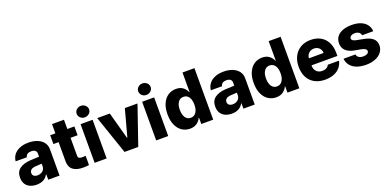

<svg xmlns="http://www.w3.org/2000/svg" viewBox="-5 -1609 5007 2476"><g transform="rotate(-20 2498.0 -371.0)"><path d="M224.6 -313.5Q268.6 -316.4 332 -318.4Q339.8 -319.3 351.6 -319.3V-362.3Q351.6 -390.1 332.5 -405Q313.5 -419.9 279.3 -419.9Q246.1 -419.9 226.1 -406.2Q206.1 -392.6 201.2 -366.2H47.9Q51.3 -414.1 79.3 -452.9Q107.4 -491.7 159.4 -514.4Q211.4 -537.1 283.2 -537.1Q349.6 -537.1 402.6 -516.4Q455.6 -495.6 486.1 -455.8Q516.6 -416 516.6 -360.4V0H361.3V-74.2H357.4Q335 -33.2 296.4 -11.7Q257.8 9.8 203.1 9.8Q151.4 9.8 112.1 -7.8Q72.8 -25.4 50.5 -60.8Q28.3 -96.2 28.3 -147.5Q28.3 -229.5 82.5 -268.6Q136.7 -307.6 224.6 -313.5ZM252.9 -99.6Q280.8 -99.6 303.7 -110.8Q326.7 -122.1 339.8 -142.3Q353 -162.6 352.5 -188.5V-222.7H342.8L252 -216.8Q220.7 -212.9 202.6 -196.5Q184.6 -180.2 184.6 -154.3Q184.6 -127.9 203.4 -113.8Q222.2 -99.6 252.9 -99.6Z M913.1 -409.2H816.4V-166Q816.4 -140.6 829.6 -131.3Q842.8 -122.1 870.1 -122.1Q890.6 -122.1 919.9 -124V2Q897.9 4.9 880.6 6.3Q863.3 7.8 837.9 7.8Q748 7.8 700 -30.5Q651.9 -68.8 652.3 -147.5V-409.2H581.1V-530.3H652.3V-657.2H816.4V-530.3H913.1Z M998 -530.3H1163.1V0H998ZM996.1 -672.9Q996.1 -694.3 1007.6 -712.6Q1019 -731 1038.6 -741.5Q1058.1 -752 1081.1 -752Q1104 -752 1123.8 -741.5Q1143.6 -731 1155.3 -712.6Q1167 -694.3 1167 -672.9Q1167 -651.4 1155.3 -633.1Q1143.6 -614.7 1123.8 -604.2Q1104 -593.8 1081.1 -593.8Q1058.1 -593.8 1038.6 -604.2Q1019 -614.7 1007.6 -633.1Q996.1 -651.4 996.1 -672.9Z M1596.7 0H1408.2L1226.6 -530.3H1399.4L1500 -162.1H1505.9L1605.5 -530.3H1779.3Z M1842.8 -530.3H2007.8V0H1842.8ZM1840.8 -672.9Q1840.8 -694.3 1852.3 -712.6Q1863.8 -731 1883.3 -741.5Q1902.8 -752 1925.8 -752Q1948.7 -752 1968.5 -741.5Q1988.3 -731 2000 -712.6Q2011.7 -694.3 2011.7 -672.9Q2011.7 -651.4 2000 -633.1Q1988.3 -614.7 1968.5 -604.2Q1948.7 -593.8 1925.8 -593.8Q1902.8 -593.8 1883.3 -604.2Q1863.8 -614.7 1852.3 -633.1Q1840.8 -651.4 1840.8 -672.9Z M2094.7 -264.6Q2094.7 -354 2123.8 -415.5Q2152.8 -477.1 2200.9 -507.1Q2249 -537.1 2306.6 -537.1Q2365.2 -537.1 2402.1 -509.3Q2439 -481.4 2457 -439.5H2460.9V-707H2625V0H2461.9V-85.9H2457Q2439 -45.4 2401.4 -18.8Q2363.8 7.8 2307.6 7.8Q2247.6 7.8 2199.2 -23.4Q2150.9 -54.7 2122.8 -116.2Q2094.7 -177.7 2094.7 -264.6ZM2463.9 -265.6Q2463.9 -332 2437.5 -370.1Q2411.1 -408.2 2363.3 -408.2Q2315.9 -408.2 2289.8 -369.6Q2263.7 -331.1 2263.7 -265.6Q2263.7 -198.7 2290 -159.9Q2316.4 -121.1 2363.3 -121.1Q2410.6 -121.1 2437.3 -160.2Q2463.9 -199.2 2463.9 -265.6Z M2903.3 -313.5Q2947.3 -316.4 3010.7 -318.4Q3018.6 -319.3 3030.3 -319.3V-362.3Q3030.3 -390.1 3011.2 -405Q2992.2 -419.9 2958 -419.9Q2924.8 -419.9 2904.8 -406.2Q2884.8 -392.6 2879.9 -366.2H2726.6Q2730 -414.1 2758.1 -452.9Q2786.1 -491.7 2838.1 -514.4Q2890.1 -537.1 2961.9 -537.1Q3028.3 -537.1 3081.3 -516.4Q3134.3 -495.6 3164.8 -455.8Q3195.3 -416 3195.3 -360.4V0H3040V-74.2H3036.1Q3013.7 -33.2 2975.1 -11.7Q2936.5 9.8 2881.8 9.8Q2830.1 9.8 2790.8 -7.8Q2751.5 -25.4 2729.2 -60.8Q2707 -96.2 2707 -147.5Q2707 -229.5 2761.2 -268.6Q2815.4 -307.6 2903.3 -313.5ZM2931.6 -99.6Q2959.5 -99.6 2982.4 -110.8Q3005.4 -122.1 3018.6 -142.3Q3031.7 -162.6 3031.2 -188.5V-222.7H3021.5L2930.7 -216.8Q2899.4 -212.9 2881.3 -196.5Q2863.3 -180.2 2863.3 -154.3Q2863.3 -127.9 2882.1 -113.8Q2900.9 -99.6 2931.6 -99.6Z M3277.3 -264.6Q3277.3 -354 3306.4 -415.5Q3335.4 -477.1 3383.5 -507.1Q3431.6 -537.1 3489.3 -537.1Q3547.9 -537.1 3584.7 -509.3Q3621.6 -481.4 3639.6 -439.5H3643.6V-707H3807.6V0H3644.5V-85.9H3639.6Q3621.6 -45.4 3584 -18.8Q3546.4 7.8 3490.2 7.8Q3430.2 7.8 3381.8 -23.4Q3333.5 -54.7 3305.4 -116.2Q3277.3 -177.7 3277.3 -264.6ZM3646.5 -265.6Q3646.5 -332 3620.1 -370.1Q3593.8 -408.2 3545.9 -408.2Q3498.5 -408.2 3472.4 -369.6Q3446.3 -331.1 3446.3 -265.6Q3446.3 -198.7 3472.7 -159.9Q3499 -121.1 3545.9 -121.1Q3593.3 -121.1 3619.9 -160.2Q3646.5 -199.2 3646.5 -265.6Z M3893.6 -262.7Q3893.6 -344.2 3925.8 -406.5Q3958 -468.8 4017.3 -502.9Q4076.7 -537.1 4155.3 -537.1Q4230.5 -537.1 4288.3 -505.9Q4346.2 -474.6 4378.7 -413.6Q4411.1 -352.5 4411.1 -266.6V-224.6H4055.7V-221.7Q4055.7 -170.4 4085 -139.9Q4114.3 -109.4 4164.1 -109.4Q4197.3 -109.4 4221.4 -122.8Q4245.6 -136.2 4255.9 -160.2H4409.2Q4399.4 -108.4 4366.7 -70.1Q4334 -31.7 4281.5 -11Q4229 9.8 4161.1 9.8Q4078.6 9.8 4018.3 -23.2Q3958 -56.2 3925.8 -117.4Q3893.6 -178.7 3893.6 -262.7ZM4257.8 -321.3Q4257.3 -349.1 4244.6 -371.1Q4231.9 -393.1 4209.5 -405.5Q4187 -418 4159.2 -418Q4130.4 -418 4107.2 -405.3Q4084 -392.6 4070.3 -370.6Q4056.6 -348.6 4055.7 -321.3Z M4721.7 -423.8Q4690.4 -423.8 4669.7 -410.9Q4648.9 -397.9 4649.4 -377.9Q4647.9 -343.8 4710 -332L4810.5 -312.5Q4889.6 -296.9 4928.5 -261.7Q4967.3 -226.6 4967.8 -168.9Q4967.3 -115.7 4936.3 -75.2Q4905.3 -34.7 4850.1 -12.5Q4794.9 9.8 4723.6 9.8Q4648.9 9.8 4594.5 -11.2Q4540 -32.2 4509 -71.3Q4478 -110.4 4472.7 -163.1H4636.7Q4641.1 -134.8 4664.3 -119.6Q4687.5 -104.5 4724.6 -104.5Q4758.8 -104.5 4779.5 -116.9Q4800.3 -129.4 4800.8 -151.4Q4799.8 -168.9 4783.7 -180.4Q4767.6 -191.9 4733.4 -199.2L4642.6 -215.8Q4564.5 -230.5 4524.9 -269.3Q4485.4 -308.1 4486.3 -369.1Q4485.8 -421.4 4513.9 -459.2Q4542 -497.1 4594.7 -517.1Q4647.5 -537.1 4718.8 -537.1Q4789.6 -537.1 4841.6 -516.4Q4893.6 -495.6 4922.6 -457.3Q4951.7 -418.9 4955.1 -366.2H4801.8Q4798.3 -392.6 4776.6 -408.2Q4754.9 -423.8 4721.7 -423.8Z"/></g></svg>

Font: WEMIX Pretendard ExtraBold
Style: Regular
Weight: 800
Designer: Base glyphs from Inter by Rasmus Andersson; Hangeul glyphs from Noto Sans CJK(Source Han Sans) by Jang Soo-young and Kan
Foundry: Kil Hyung-jin
Version: Version 1.000